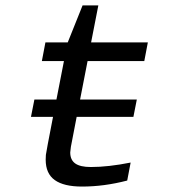

<svg xmlns="http://www.w3.org/2000/svg" viewBox="-20 -686 640 714"><path d="M488.8 -315.9 476.1 -251.5H265.1L243.7 -140.6L241.2 -119.1Q241.2 -91.3 259.8 -78.1Q278.3 -64.9 317.9 -64.9Q382.8 -64.9 465.8 -81.5L453.1 -14.6Q367.2 7.8 285.2 7.8Q217.3 7.8 183.6 -16.4Q149.9 -40.5 149.9 -92.3Q149.9 -100.6 150.6 -109.9Q151.4 -119.1 177.2 -251.5H95.2L107.9 -315.9H189.9L217.8 -459H135.7L148.9 -528.3H231.9L287.1 -666H345.7L318.8 -528.3H529.8L516.6 -459H305.7L277.8 -315.9Z"/></svg>

Font: Liberation Mono
Style: Italic
Weight: 400
Italic angle: -12°
Monospace: yes
Designer: Steve Matteson
Foundry: Ascender Corporation
Version: Version 2.1.5